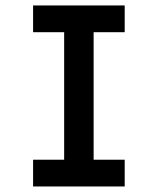

<svg xmlns="http://www.w3.org/2000/svg" viewBox="-20 -674 570 694"><path d="M211.9 0V-654.3H318.4V0ZM99.6 0V-96.7H430.7V0ZM99.6 -557.6V-654.3H430.7V-557.6Z"/></svg>

Font: Sen Medium
Style: Regular
Weight: 500
Designer: Kosal Sen, Philatype
Foundry: Philatype
Version: Version 2.000;gftools[0.9.31]